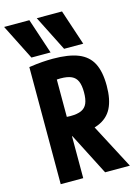

<svg xmlns="http://www.w3.org/2000/svg" viewBox="-177 -1076 822 1153"><g transform="rotate(-15 234.0 -500.0)"><path d="M79 -780 -32 -1000H125L198 -780ZM282 -780 171 -1000H328L401 -780ZM52 -728Q99 -735 134.5 -737.5Q170 -740 201 -740Q299 -740 358.5 -716Q418 -692 445 -639.5Q472 -587 472 -500Q472 -414 445 -361Q418 -308 358.5 -284Q299 -260 201 -260Q176 -260 152.5 -261.5Q129 -263 112 -264L160 -384Q175 -382 189.5 -381Q204 -380 215 -380Q258 -380 283 -391.5Q308 -403 319 -428.5Q330 -454 330 -497Q330 -540 319 -565.5Q308 -591 283 -602.5Q258 -614 215 -614Q204 -614 190.5 -613Q177 -612 160 -610L192 -647V0H52ZM328 0 164 -320H314L482 0Z"/></g></svg>

Font: M PLUS 1 Code
Style: Regular
Weight: 400
Designer: Coji Morishita
Foundry: UNDERFOREST DESIGN
Version: Version 1.005